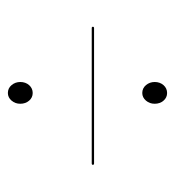

<svg xmlns="http://www.w3.org/2000/svg" viewBox="2 -602 450 495"><g transform="rotate(-90 227.5 -355.0)"><path d="M234.7 -496.2Q223 -496.2 215 -505.4Q207 -514.7 207 -528.2Q207 -541.3 215.1 -550.7Q223.3 -560.2 234.7 -560.2Q247.1 -560.2 255.1 -550.6Q263.1 -541 263.1 -528.2Q263.1 -514.7 255 -505.4Q246.8 -496.2 234.7 -496.2ZM49.5 -341Q49.5 -344 53.5 -344H402Q405.5 -344 405.5 -341Q405.5 -338 402 -338H53.5Q49.5 -338 49.5 -341ZM234.7 -149.7Q223 -149.7 215 -158.9Q207 -168.2 207 -181.7Q207 -194.8 215.1 -204.2Q223.3 -213.7 234.7 -213.7Q247.1 -213.7 255.1 -204.1Q263.1 -194.5 263.1 -181.7Q263.1 -168.2 255 -158.9Q246.8 -149.7 234.7 -149.7Z"/></g></svg>

Font: Fraunces 144pt S000 Light
Style: Regular
Weight: 300
Version: Version 1.000; ttfautohint (v1.8.3)